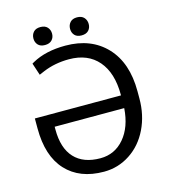

<svg xmlns="http://www.w3.org/2000/svg" viewBox="-125 -955 941 1064"><g transform="rotate(-15 345.5 -423.0)"><path d="M312.5 -720.7Q199.2 -720.7 122.1 -677.7L111.3 -671.4L134.3 -601.6L164.1 -614.3Q231.9 -642.6 312.5 -642.6Q420.4 -642.6 480 -573.2Q539.6 -503.9 539.6 -377.9V-374.5H45.4V-317.4Q45.4 -158.7 123.3 -74.5Q201.2 9.8 340.3 9.8Q421.9 9.8 489.7 -34.7Q557.6 -79.1 595.7 -157.5Q633.8 -235.8 633.8 -332V-373Q633.8 -536.6 546.9 -628.7Q460 -720.7 312.5 -720.7ZM340.3 -67.4Q242.7 -67.4 191.2 -123Q139.6 -178.7 139.6 -285.2V-301.8H538.6Q531.2 -194.8 477.1 -131.1Q422.9 -67.4 340.3 -67.4ZM152.3 -804.2Q152.3 -782.2 165.8 -767.6Q179.2 -752.9 205.6 -752.9Q231.9 -752.9 245.6 -767.6Q259.3 -782.2 259.3 -804.2Q259.3 -826.2 245.6 -841.1Q231.9 -856 205.6 -856Q179.2 -856 165.8 -841.1Q152.3 -826.2 152.3 -804.2ZM362.3 -803.2Q362.3 -781.2 375.7 -766.6Q389.2 -752 415.5 -752Q441.9 -752 455.6 -766.6Q469.2 -781.2 469.2 -803.2Q469.2 -825.2 455.6 -840.3Q441.9 -855.5 415.5 -855.5Q389.2 -855.5 375.7 -840.3Q362.3 -825.2 362.3 -803.2Z"/></g></svg>

Font: FAU Chimera
Style: Regular
Weight: 400
Version: Version 1.002;hotconv 1.0.117;makeotfexe 2.5.65602